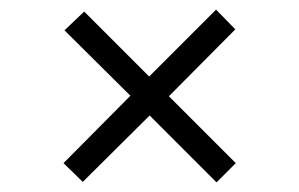

<svg xmlns="http://www.w3.org/2000/svg" viewBox="-20 -506 622 399"><path d="M430 -127 291 -266 152 -128 112 -167 251 -307 114 -443 155 -482 290 -347 429 -486 469 -445 331 -306 470 -167Z"/></svg>

Font: Literata 36pt Medium
Style: Regular
Weight: 500
Designer: Latin by Veronika Burian and Jose Scaglione. Greek by Irene Vlachou. Cyrillic by Vera Evstafieva.
Foundry: TypeTogether
Version: Version 3.002